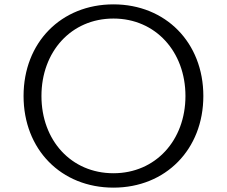

<svg xmlns="http://www.w3.org/2000/svg" viewBox="-20 -808 1040 880"><path d="M500 52C739 52 912 -123 912 -368C912 -613 739 -788 500 -788C260 -788 88 -613 88 -368C88 -123 260 52 500 52ZM500 -14C306 -14 170 -165 170 -368C170 -571 306 -723 500 -723C693 -723 830 -571 830 -368C830 -165 693 -14 500 -14Z"/></svg>

Font: LINE Seed JP App_OTF Regular
Style: Regular
Weight: 400
Designer: LY Corporation & Fontrix & Fontworks
Version: Version 1.002